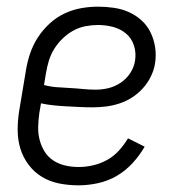

<svg xmlns="http://www.w3.org/2000/svg" viewBox="-20 -548 540 576"><path d="M216 8Q186 8 158 2.5Q130 -3 106.5 -17Q83 -31 66 -53.5Q49 -76 41 -102.5Q33 -129 33 -158.5Q33 -188 38 -218L58 -338Q62 -363 70.5 -388Q79 -413 93.5 -435.5Q108 -458 128.5 -477Q149 -496 173.5 -507.5Q198 -519 223.5 -523.5Q249 -528 274 -528Q298 -528 322 -524.5Q346 -521 367 -511.5Q388 -502 405 -486.5Q422 -471 432 -450Q442 -429 445.5 -405.5Q449 -382 445 -357Q442 -338 432.5 -318.5Q423 -299 408.5 -283Q394 -267 376 -255.5Q358 -244 338 -237.5Q318 -231 298 -228.5Q278 -226 258 -226Q238 -226 218.5 -227Q199 -228 179.5 -229Q160 -230 140.5 -232Q121 -234 103 -238L98 -209Q95 -188 94.5 -167.5Q94 -147 99 -128Q104 -109 114 -93Q124 -77 140 -66.5Q156 -56 175.5 -51.5Q195 -47 216 -47Q237 -47 259 -52Q281 -57 301 -68Q321 -79 336.5 -96Q352 -113 364 -133L414 -108Q399 -82 378 -59Q357 -36 330.5 -20.5Q304 -5 274 1.5Q244 8 216 8ZM267 -279Q286 -279 305 -283.5Q324 -288 341.5 -299.5Q359 -311 370.5 -328.5Q382 -346 385 -365Q389 -389 382 -411Q375 -433 358.5 -447Q342 -461 320 -467Q298 -473 274 -473Q256 -473 237 -469.5Q218 -466 200.5 -456.5Q183 -447 168 -432.5Q153 -418 142.5 -401Q132 -384 126.5 -365.5Q121 -347 118 -329L112 -293Q130 -288 149.5 -286.5Q169 -285 189 -284Q209 -283 228 -281Q247 -279 267 -279Z"/></svg>

Font: Iosevka SS18 Light
Style: Italic
Weight: 300
Italic angle: -9°
Monospace: yes
Designer: Belleve Invis
Foundry: Belleve Invis
Version: Version 25.1.1; ttfautohint (v1.8.4)